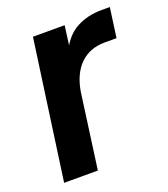

<svg xmlns="http://www.w3.org/2000/svg" viewBox="-108 -628 617 706"><g transform="rotate(-20 201.0 -275.0)"><path d="M155 0 195 -293C210 -386 264 -434 339 -434H386L402 -550H370C332 -550 299 -542 270 -526C248 -514 229 -495 213 -469L223 -544H99L23 0Z"/></g></svg>

Font: Plus Jakarta Sans
Style: Bold Italic
Weight: 700
Italic angle: -8°
Designer: Gumpita Rahayu
Foundry: Tokotype
Version: Version 2.071;gftools[0.9.30]